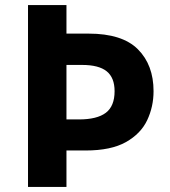

<svg xmlns="http://www.w3.org/2000/svg" viewBox="-20 -734 668 754"><path d="M583 -376Q583 -315 558 -262Q533 -209 474.5 -176Q416 -143 316 -143H241V0H90V-714H241V-602H328Q460 -602 521.5 -540.5Q583 -479 583 -376ZM241 -265H290Q361 -265 395.5 -291Q430 -317 430 -376Q430 -429 399 -454Q368 -479 302 -479H241Z"/></svg>

Font: Noto IKEA Simplified Chinese
Style: Bold
Weight: 700
Designer: Monotype Design Team
Foundry: Monotype Imaging Inc.
Version: Version 1.100